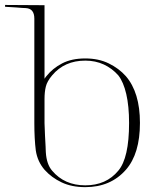

<svg xmlns="http://www.w3.org/2000/svg" viewBox="-82 -751 626 775"><path d="M56.6 -675.8Q56.6 -716.3 22.5 -718.3Q13.7 -718.8 4.6 -719.2Q-4.4 -719.7 -13.2 -720.7Q-23.9 -721.7 -37.4 -722.2Q-50.8 -722.7 -61.5 -723.6V-731L97.7 -730V-433.1Q99.6 -435.5 101.3 -438.5Q103 -441.4 105.5 -443.8Q130.4 -475.1 168.7 -495.1Q207 -515.1 262.2 -515.1Q315.9 -515.1 356.9 -495.1Q397.9 -475.1 425.8 -443.8Q482.9 -377.9 482.9 -254.9Q482.9 -130.4 426.3 -65.9Q364.7 4.4 262.2 4.4Q207.5 4.4 166.7 -14.9Q126 -34.2 98.1 -65.4Q69.3 -98.6 62.5 -143.6Q56.6 -190.9 56.6 -253.9ZM128.4 -446.8Q107.9 -422.4 103 -401.4Q97.7 -380.9 97.7 -351.1V-253.9Q99.6 -198.7 102.1 -158.7Q102.5 -153.3 102.5 -147Q102.5 -140.6 103 -136.2Q106 -87.9 128.4 -62Q178.2 -2.9 262.2 -2.9Q346.7 -2.9 395.5 -62Q439 -113.3 439 -254.4Q439 -322.8 427.7 -371.3Q416.5 -419.9 395.5 -446.8Q370.6 -475.1 336.9 -490.7Q303.2 -506.3 262.2 -506.3Q178.2 -506.3 128.4 -446.8Z"/></svg>

Font: Tartlers End
Style: Regular
Weight: 200
Designer: Peter Wiegel
Foundry: Peter Wiegel
Version: Version 1.000 2013 initial release